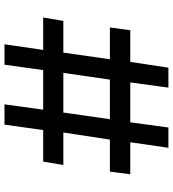

<svg xmlns="http://www.w3.org/2000/svg" viewBox="22 -784 762 846"><g transform="rotate(-90 403.0 -361.0)"><path d="M199.2 -168H58.1L69.8 -257.8H210.9L242.2 -462.9H99.1L113.8 -551.8H252.9L276.9 -722.2H366.2L342.8 -551.8H517.1L541 -722.2H630.9L606 -551.8H749L733.9 -462.9H594.2L564.9 -257.8H705.1L692.9 -168H553.2L527.8 0H439.9L462.9 -168H287.1L264.2 0H174.8ZM475.1 -257.8 504.9 -462.9H330.1L300.8 -257.8Z"/></g></svg>

Font: Oakes Grotesk
Style: SemiBold Italic
Weight: 600
Designer: Samuel Oakes
Foundry: Samuel Oakes
Version: Version 1.0 | wf-rip DC20170320